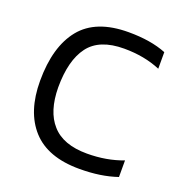

<svg xmlns="http://www.w3.org/2000/svg" viewBox="-123 -777 854 896"><g transform="rotate(20 304.0 -329.0)"><path d="M553.8 -17.6V-100Q472.5 -69.1 375.5 -69.1Q256.4 -69.1 200.5 -133.4Q145.2 -195.1 144.2 -313.7Q144.2 -448.2 197 -518.6Q249.9 -589 372.4 -589Q473.1 -589 553.2 -555.1V-637.5Q514.1 -653 467.7 -660.6Q421.2 -668.2 365.7 -668.2Q204 -668.2 129.1 -576.1Q54.2 -483.9 54.2 -313.7Q54.2 -160.8 131.7 -75.3Q209.2 10.1 366.3 10.1Q420.2 10.1 466 3.3Q511.8 -3.4 553.8 -17.6Z"/></g></svg>

Font: Arad-FD-VF Thin
Style: Regular
Weight: 100
Designer: Mohammad Darvishi
Version: Version 1.010;September 21, 2024;FontCreator 15.0.0.2992 64-